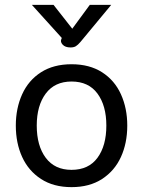

<svg xmlns="http://www.w3.org/2000/svg" viewBox="-20 -759 588 789"><path d="M45 0ZM45 -243Q45 -314 71 -371.5Q97 -429 148.5 -462Q200 -495 274 -495Q348 -495 399.5 -462Q451 -429 477 -371.5Q503 -314 503 -243Q503 -171 477 -114Q451 -57 399.5 -23.5Q348 10 274 10Q200 10 148.5 -23.5Q97 -57 71 -114Q45 -171 45 -243ZM417 -243Q417 -325 380.5 -374.5Q344 -424 274 -424Q205 -424 168 -374.5Q131 -325 131 -243Q131 -160 168 -110.5Q205 -61 274 -61Q344 -61 380.5 -110.5Q417 -160 417 -243ZM232 -598 234 -603 111 -739H200L277 -641L349 -739H437L311 -587Q300 -574 291.5 -569Q283 -564 270 -564Q248 -564 237.5 -575.5Q227 -587 232 -598Z"/></svg>

Font: Niramit
Style: Regular
Weight: 400
Version: Version 1.000; ttfautohint (v1.6)